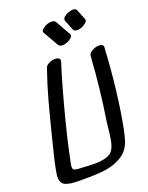

<svg xmlns="http://www.w3.org/2000/svg" viewBox="-190 -1189 971 1256"><g transform="rotate(-20 295.0 -561.5)"><path d="M320 -1069Q342 -1069 350 -1055Q369 -1020 409 -950Q416 -937 400 -923.5Q384 -910 369 -905Q353 -899 339 -899Q317 -899 309 -913L289 -948Q255 -1008 249 -1018Q241 -1030 257.5 -1044Q274 -1058 289 -1063Q305 -1069 320 -1069ZM534 -1010Q539 -996 525 -984Q511 -972 494 -965Q478 -959 463 -959Q441 -959 435 -973L419 -1014L407 -1043Q402 -1058 416.5 -1070.5Q431 -1083 447 -1088Q466 -1095 478 -1095Q501 -1095 506 -1080Q512 -1066 534 -1010ZM560 -816Q591 -816 590 -793Q573 -488 526 -246Q516 -199 507 -170.5Q498 -142 479 -116Q460 -90 428 -72Q375 -42 312 -34.5Q249 -27 161 -28H134Q75 -28 43 -41Q11 -54 11 -99Q11 -109 12 -115Q21 -178 50 -290L62 -339Q99 -488 127.5 -592Q156 -696 191 -796Q196 -811 218 -821.5Q240 -832 261 -832Q275 -832 284 -826.5Q293 -821 293 -810Q293 -807 291 -799Q248 -666 187 -431Q154 -301 139 -228Q128 -180 122 -148Q120 -134 120 -131Q120 -114 131 -109Q142 -104 171 -103L195 -102Q228 -99 268 -99Q368 -99 396 -138Q413 -162 420.5 -200Q428 -238 433 -291L438 -334Q472 -551 486 -771Q487 -789 511.5 -802.5Q536 -816 560 -816Z"/></g></svg>

Font: Sedgwick Ave
Style: Regular
Weight: 400
Designer: Kevin Burke, Pedro Vergani
Foundry: Google, Inc.
Version: Version 1.000